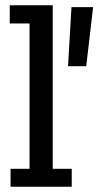

<svg xmlns="http://www.w3.org/2000/svg" viewBox="-20 -708 373 728"><path d="M307 -457H238L251 -681H333ZM20 0V-68H92V-619H17V-688H180V-68H252V0Z"/></svg>

Font: Zilla Slab Medium
Style: Regular
Weight: 500
Designer: Typotheque.com
Foundry: Typotheque type foundry
Version: Version 1.1; 2017